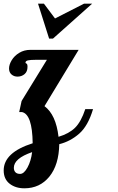

<svg xmlns="http://www.w3.org/2000/svg" viewBox="-20 -770 640 1040"><path d="M484 -179H442C426.7 -133 408.2 -99.3 386.5 -78C364.8 -56.7 335 -40.3 297 -29C287.7 -109 262.3 -164.3 221 -195L406 -500H145C122.3 -500 102.2 -494.7 84.5 -484C66.8 -473.3 53.2 -460 43.5 -444C33.8 -428 29 -413 29 -399C29 -385 33.5 -374.2 42.5 -366.5C51.5 -358.8 62.3 -355 75 -355C89.7 -355 102.3 -359.5 113 -368.5C123.7 -377.5 129 -390.7 129 -408C129 -418 127.2 -423.8 123.5 -425.5C119.8 -427.2 118 -428.7 118 -430C118 -436.7 122.5 -441 131.5 -443C140.5 -445 154.3 -446 173 -446H234L97 -223L84 -163H99C136.3 -155 155.7 -98.7 157 6C52.3 39.3 0 88.3 0 153C0 184.3 10.7 208.3 32 225C53.3 241.7 80 250 112 250C168 250 213.2 228.8 247.5 186.5C281.8 144.2 299.7 85.7 301 11C341 1 377 -18 409 -46C441 -74 466 -118.3 484 -179ZM129 137C116.3 160.3 103 172 89 172C77.7 172 69.2 169 63.5 163C57.8 157 55 149 55 139C55 105 88 76.7 154 54C150 86 141.7 113.7 129 137ZM186 -750 246 -561H267L479 -750H435L278 -670L218 -750Z"/></svg>

Font: DonutKreme
Style: Regular
Weight: 400
Designer: Impallari Type
Foundry: Impallari Type
Version: Version 2.100